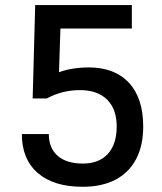

<svg xmlns="http://www.w3.org/2000/svg" viewBox="-20 -713 626 743"><path d="M299.8 9.8Q187.5 9.8 126 -43.7Q64.5 -97.2 64.5 -194.3H168.9Q168.9 -140.1 203.1 -110.1Q237.3 -80.1 300.8 -80.1Q363.3 -80.1 397.5 -117.7Q431.6 -155.3 431.6 -223.6Q431.6 -290.5 394.5 -327.4Q357.4 -364.3 289.1 -364.3Q220.7 -364.3 161.1 -332L169.9 -415Q208.5 -437 246.6 -444.6Q284.7 -452.1 323.2 -452.1Q423.8 -452.1 479 -392.6Q534.2 -333 534.2 -223.6Q534.2 -149.4 506.6 -97.2Q479 -44.9 426.8 -17.6Q374.5 9.8 299.8 9.8ZM106.4 -332 116.2 -693.4H216.8L207 -392.6L161.1 -332ZM163.1 -602.5 154.3 -693.4H490.2V-602.5Z"/></svg>

Font: Cascadia Mono PL
Style: Regular
Weight: 400
Monospace: yes
Designer: Aaron Bell
Foundry: Saja Typeworks
Version: Version 2102.003